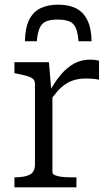

<svg xmlns="http://www.w3.org/2000/svg" viewBox="-20 -804 478 824"><path d="M230 -784Q185 -784 153.5 -768.5Q122 -753 105 -718.5Q88 -684 87 -627H138Q141 -664 150.5 -684.5Q160 -705 178.5 -712.5Q197 -720 227 -720Q258 -720 277 -712.5Q296 -705 305 -684.5Q314 -664 317 -627H373Q372 -684 354.5 -718.5Q337 -753 306 -768.5Q275 -784 230 -784ZM405 -543V-462Q397 -464 387.5 -465Q378 -466 368 -466.5Q358 -467 349 -467Q322 -467 300.5 -461Q279 -455 260.5 -442.5Q242 -430 225 -410.5Q208 -391 190 -364V-407Q215 -453 241.5 -484Q268 -515 298.5 -531.5Q329 -548 367 -548Q379 -548 390 -546.5Q401 -545 405 -543ZM42 0V-43H45Q84 -43 107 -54Q130 -65 130 -99V-443Q130 -458 121.5 -465.5Q113 -473 95.5 -478Q78 -483 52 -488L42 -490V-537H190L201 -406L205 -410V-65Q205 -56 218.5 -51Q232 -46 251 -44.5Q270 -43 286 -43H308V0Z"/></svg>

Font: Roboto Serif Light
Style: Regular
Weight: 300
Designer: Greg Gazdowicz
Foundry: Commercial Type
Version: Version 1.008